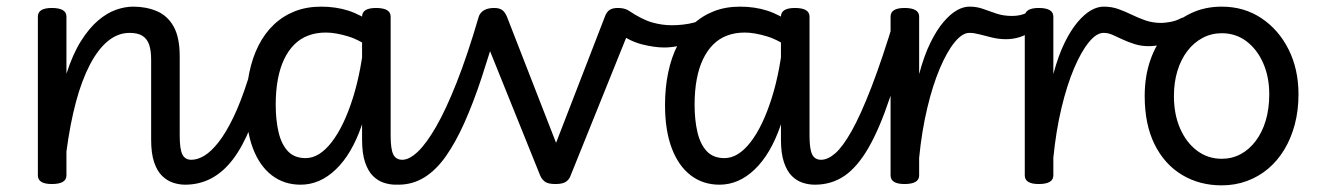

<svg xmlns="http://www.w3.org/2000/svg" viewBox="-20 -539 3991 578"><path d="M538 17Q519 17 501 11Q483 5 468 -9.5Q453 -24 444 -50.5Q435 -77 435 -119V-359Q435 -387 429 -404.5Q423 -422 409 -431Q395 -440 370 -440Q335 -440 305 -415.5Q275 -391 250.5 -344Q226 -297 208.5 -231.5Q191 -166 180 -83V-11Q180 2 169 8.5Q158 15 136 15Q115 15 104.5 8.5Q94 2 94 -11V-489Q94 -502 104.5 -508.5Q115 -515 136 -515Q158 -515 169 -508.5Q180 -502 180 -489V-317Q199 -376 223.5 -415Q248 -454 275 -477Q302 -500 329 -509.5Q356 -519 381 -519Q420 -519 452 -505.5Q484 -492 502.5 -459.5Q521 -427 521 -369V-131Q521 -90 529 -74Q537 -58 556 -58Q570 -58 577 -46.5Q584 -35 582.5 -20.5Q581 -6 570 5.5Q559 17 538 17Z M537 17Q523 17 516.5 5.5Q510 -6 511.5 -20.5Q513 -35 524 -46.5Q535 -58 556 -58Q575 -58 595.5 -70.5Q616 -83 638 -111Q660 -139 682.5 -185.5Q705 -232 727 -301Q732 -315 745 -317Q758 -319 768.5 -312Q779 -305 775 -290Q757 -213 733.5 -155Q710 -97 681 -59Q652 -21 616 -2Q580 17 537 17Z M885 17Q835 17 798 -11.5Q761 -40 741 -93.5Q721 -147 721 -223Q721 -275 730.5 -320.5Q740 -366 758.5 -402.5Q777 -439 804.5 -465Q832 -491 867.5 -505Q903 -519 947 -519Q991 -519 1028.5 -507Q1066 -495 1107 -466V-386Q1066 -418 1028 -429.5Q990 -441 961 -441Q932 -441 908 -432Q884 -423 866 -405Q848 -387 835.5 -361Q823 -335 816.5 -300.5Q810 -266 810 -224Q810 -178 818.5 -141.5Q827 -105 846.5 -84Q866 -63 900 -63Q941 -63 978 -110.5Q1015 -158 1042 -243Q1069 -328 1079 -441L1100 -364Q1098 -246 1068.5 -160.5Q1039 -75 991 -29Q943 17 885 17ZM1172 17Q1153 17 1135 11Q1117 5 1102.5 -9.5Q1088 -24 1079 -50.5Q1070 -77 1070 -119V-489Q1070 -502 1080.5 -508.5Q1091 -515 1112 -515Q1134 -515 1145 -508.5Q1156 -502 1156 -489V-131Q1156 -90 1164 -74Q1172 -58 1191 -58Q1205 -58 1212 -46.5Q1219 -35 1217 -20.5Q1215 -6 1204 5.5Q1193 17 1172 17Z M1179 17Q1165 17 1159.5 5.5Q1154 -6 1156.5 -20.5Q1159 -35 1168 -46.5Q1177 -58 1191 -58Q1212 -58 1237.5 -82Q1263 -106 1292.5 -157Q1322 -208 1354.5 -290Q1387 -372 1421 -488Q1425 -501 1440.5 -500Q1456 -499 1469.5 -489Q1483 -479 1479 -465Q1454 -378 1429.5 -304Q1405 -230 1378.5 -170.5Q1352 -111 1322.5 -69Q1293 -27 1257.5 -5Q1222 17 1179 17Z M1652 15Q1630 15 1620.5 8Q1611 1 1606 -11L1423 -465Q1415 -485 1427.5 -500Q1440 -515 1468 -515Q1483 -515 1491.5 -509Q1500 -503 1506 -489L1654 -109L1801 -489Q1806 -503 1815 -509Q1824 -515 1839 -515Q1868 -515 1878.5 -501Q1889 -487 1881 -465L1698 -11Q1694 1 1684 8Q1674 15 1652 15Z M1980 -396Q1950 -396 1912.5 -405.5Q1875 -415 1837 -443Q1824 -453 1824 -466Q1824 -479 1832 -491Q1840 -503 1851 -508.5Q1862 -514 1871 -508Q1913 -480 1943 -471.5Q1973 -463 2002 -463Q2019 -463 2036.5 -465Q2054 -467 2069 -471Q2084 -475 2092 -481Q2102 -488 2111 -479.5Q2120 -471 2121 -457Q2122 -443 2106 -433Q2089 -422 2066.5 -413.5Q2044 -405 2021.5 -400.5Q1999 -396 1980 -396Z M2146 17Q2096 17 2059 -11.5Q2022 -40 2002 -93.5Q1982 -147 1982 -223Q1982 -275 1991.5 -320.5Q2001 -366 2019.5 -402.5Q2038 -439 2065.5 -465Q2093 -491 2128.5 -505Q2164 -519 2208 -519Q2252 -519 2289.5 -507Q2327 -495 2368 -466V-386Q2327 -418 2289 -429.5Q2251 -441 2222 -441Q2193 -441 2169 -432Q2145 -423 2127 -405Q2109 -387 2096.5 -361Q2084 -335 2077.5 -300.5Q2071 -266 2071 -224Q2071 -178 2079.5 -141.5Q2088 -105 2107.5 -84Q2127 -63 2161 -63Q2202 -63 2239 -110.5Q2276 -158 2303 -243Q2330 -328 2340 -441L2361 -364Q2359 -246 2329.5 -160.5Q2300 -75 2252 -29Q2204 17 2146 17ZM2433 17Q2414 17 2396 11Q2378 5 2363.5 -9.5Q2349 -24 2340 -50.5Q2331 -77 2331 -119V-489Q2331 -502 2341.5 -508.5Q2352 -515 2373 -515Q2395 -515 2406 -508.5Q2417 -502 2417 -489V-131Q2417 -90 2425 -74Q2433 -58 2452 -58Q2466 -58 2473 -46.5Q2480 -35 2478 -20.5Q2476 -6 2465 5.5Q2454 17 2433 17Z M2433 17Q2419 17 2412.5 5.5Q2406 -6 2407.5 -20.5Q2409 -35 2420 -46.5Q2431 -58 2452 -58Q2472 -58 2494.5 -77.5Q2517 -97 2544 -145Q2571 -193 2603.5 -277Q2636 -361 2675 -490Q2679 -503 2692.5 -505Q2706 -507 2717.5 -499.5Q2729 -492 2725 -478Q2691 -341 2659.5 -246.5Q2628 -152 2594.5 -94Q2561 -36 2522 -9.5Q2483 17 2433 17Z M2703 15Q2682 15 2671.5 8.5Q2661 2 2661 -11V-489Q2661 -502 2671.5 -508.5Q2682 -515 2703 -515Q2725 -515 2736 -508.5Q2747 -502 2747 -489V-316Q2762 -372 2781 -410.5Q2800 -449 2820.5 -473Q2841 -497 2860.5 -508Q2880 -519 2898 -519Q2917 -519 2926.5 -507Q2936 -495 2936 -479.5Q2936 -464 2926.5 -452Q2917 -440 2898 -440Q2877 -440 2854 -412Q2831 -384 2809.5 -333.5Q2788 -283 2771.5 -214Q2755 -145 2747 -64V-11Q2747 2 2736 8.5Q2725 15 2703 15Z M3009 -421Q2987 -421 2966.5 -426Q2946 -431 2929 -435.5Q2912 -440 2899 -440Q2880 -440 2871 -452Q2862 -464 2862 -479.5Q2862 -495 2871 -507Q2880 -519 2899 -519Q2921 -519 2940 -512Q2959 -505 2980 -498Q3001 -491 3027 -491Q3040 -491 3051 -493.5Q3062 -496 3070 -500Q3086 -509 3096 -500Q3106 -491 3106 -475.5Q3106 -460 3091 -449Q3069 -433 3049 -427Q3029 -421 3009 -421Z M3107 15Q3086 15 3075.5 8.5Q3065 2 3065 -11V-489Q3065 -502 3075.5 -508.5Q3086 -515 3107 -515Q3129 -515 3140 -508.5Q3151 -502 3151 -489V-316Q3166 -372 3185 -410.5Q3204 -449 3224.5 -473Q3245 -497 3264.5 -508Q3284 -519 3302 -519Q3321 -519 3330.5 -507Q3340 -495 3340 -479.5Q3340 -464 3330.5 -452Q3321 -440 3302 -440Q3281 -440 3258 -412Q3235 -384 3213.5 -333.5Q3192 -283 3175.5 -214Q3159 -145 3151 -64V-11Q3151 2 3140 8.5Q3129 15 3107 15Z M3438 -400Q3416 -400 3396.5 -406Q3377 -412 3360 -420Q3343 -428 3329.5 -434Q3316 -440 3303 -440Q3284 -440 3275 -452Q3266 -464 3266 -479.5Q3266 -495 3275 -507Q3284 -519 3303 -519Q3327 -519 3347.5 -511.5Q3368 -504 3387.5 -494.5Q3407 -485 3428.5 -477.5Q3450 -470 3476 -470Q3486 -470 3503 -473Q3520 -476 3533 -483Q3543 -489 3552 -484.5Q3561 -480 3566 -470.5Q3571 -461 3571.5 -452Q3572 -443 3564 -439Q3544 -429 3522.5 -420Q3501 -411 3479.5 -405.5Q3458 -400 3438 -400Z M3658 19Q3591 19 3538.5 -12.5Q3486 -44 3456 -104Q3426 -164 3426 -250Q3426 -309 3443 -358Q3460 -407 3491.5 -443Q3523 -479 3565 -499Q3607 -519 3658 -519Q3725 -519 3777 -484.5Q3829 -450 3859 -390.5Q3889 -331 3889 -255Q3889 -207 3878 -165Q3867 -123 3846.5 -89Q3826 -55 3797.5 -31Q3769 -7 3733.5 6Q3698 19 3658 19ZM3658 -61Q3689 -61 3715 -75Q3741 -89 3760.5 -115Q3780 -141 3790.5 -176.5Q3801 -212 3801 -255Q3801 -308 3782.5 -349.5Q3764 -391 3732 -415Q3700 -439 3658 -439Q3627 -439 3600.5 -425Q3574 -411 3554.5 -385.5Q3535 -360 3524.5 -325.5Q3514 -291 3514 -250Q3514 -195 3532.5 -152.5Q3551 -110 3583.5 -85.5Q3616 -61 3658 -61Z"/></svg>

Font: Playwrite FR Moderne
Style: Regular
Weight: 400
Designer: Veronika Burian, José Scaglione
Foundry: TypeTogether
Version: Version 1.002